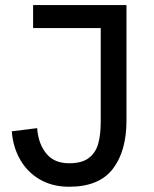

<svg xmlns="http://www.w3.org/2000/svg" viewBox="-20 -709 591 739"><path d="M25.4 -203.6 123 -215.8Q127 -157.2 157.5 -118.9Q188 -80.6 246.1 -80.6Q294.4 -80.6 321 -100.3Q347.7 -120.1 357.7 -154.8Q367.7 -189.5 367.7 -241.7V-601.1H107.4V-689.5H466.8V-245.6Q466.8 -126.5 413.8 -58.3Q360.8 9.8 246.1 9.8Q181.2 9.8 132.8 -18.6Q84.5 -46.9 57.1 -95.5Q29.8 -144 25.4 -203.6Z"/></svg>

Font: Acari Sans Medium
Style: Regular
Weight: 500
Designer: Alfredo Marco Pradil and Stefan Peev
Foundry: Hanken Design Co.
Version: Version 1.045